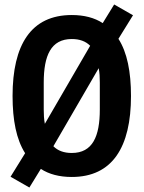

<svg xmlns="http://www.w3.org/2000/svg" viewBox="-20 -777 640 856"><path d="M300 12C481 12 564 -121 564 -349C564 -457 547 -543 508 -604L573 -709L489 -757L438 -674C401 -698 355 -710 300 -710C118 -710 36 -577 36 -349C36 -241 53 -155 92 -94L27 11L111 59L162 -24C199 0 245 12 300 12ZM175 -409C175 -529 207 -603 300 -603C335 -603 362 -593 382 -573L180 -225C176 -245 175 -266 175 -289ZM300 -95C265 -95 238 -105 218 -125L420 -473C424 -453 425 -432 425 -409V-289C425 -169 393 -95 300 -95Z"/></svg>

Font: IBM Mono SemiBold
Style: Regular
Weight: 600
Monospace: yes
Designer: Mike Abbink, Paul van der Laan, Pieter van Rosmalen
Foundry: Bold Monday
Version: Version 2.3